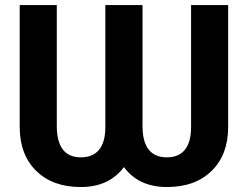

<svg xmlns="http://www.w3.org/2000/svg" viewBox="-20 -731 987 761"><path d="M737.3 -710.9V-227.1C737.3 -143.6 700.7 -107.4 641.6 -107.4C577.1 -107.4 544.9 -148.9 544.9 -231.4V-710.9H397.5V-227.1C397.5 -143.6 360.4 -107.4 300.3 -107.4C236.8 -107.4 205.1 -148.9 205.1 -232.4V-710.9H58.1V-228.5C58.1 -154.8 80.1 -96.2 123.5 -53.7C167 -11.2 225.6 10.3 300.3 10.3C375 10.3 432.1 -16.1 471.2 -68.8C510.3 -16.1 566.9 10.3 641.6 10.3C716.8 10.3 775.9 -11.2 819.3 -54.2C862.8 -96.7 884.3 -154.8 884.3 -228V-710.9Z"/></svg>

Font: Roboto
Style: Bold
Weight: 700
Designer: Google
Version: Version 2.137; 2017